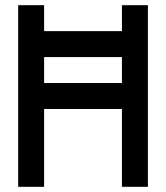

<svg xmlns="http://www.w3.org/2000/svg" viewBox="-20 -720 640 740"><path d="M450 0V-300H150V0H50V-700H150V-600H450V-700H550V0ZM150 -400H450V-500H150Z"/></svg>

Font: Matrix Sans
Style: Regular
Weight: 400
Designer: Brad Neil
Version: Version 1.100